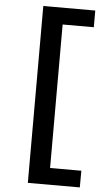

<svg xmlns="http://www.w3.org/2000/svg" viewBox="-63 -810 573 1049"><g transform="rotate(5 223.5 -286.0)"><path d="M131 199V-771H416V-679.5H245V107.5H416.5L416 199Z"/></g></svg>

Font: Expletus Sans SemiBold
Style: Regular
Weight: 600
Version: Version 7.500